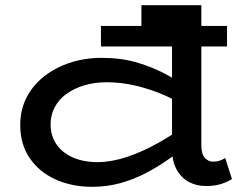

<svg xmlns="http://www.w3.org/2000/svg" viewBox="-20 -706 951 740"><path d="M335 14Q257 14 194 -14.5Q131 -43 94.5 -96.5Q58 -150 58 -224Q58 -283 82.5 -330.5Q107 -378 150.5 -412Q194 -446 250.5 -464.5Q307 -483 372 -483Q447 -483 508 -465Q569 -447 618 -420.5Q667 -394 704 -367V-289Q666 -316 615 -338.5Q564 -361 506.5 -375Q449 -389 392 -389Q344 -389 304.5 -377Q265 -365 236 -344Q207 -323 191 -293Q175 -263 175 -227Q175 -183 197.5 -150Q220 -117 261 -99Q302 -81 358 -81Q413 -82 472 -102Q531 -122 590.5 -155.5Q650 -189 706 -230V-148Q668 -119 626.5 -90Q585 -61 539.5 -37.5Q494 -14 443 0Q392 14 335 14ZM774 11Q737 11 707.5 -5Q678 -21 660.5 -53Q643 -85 643 -132V-686H756V-146Q756 -112 769.5 -97.5Q783 -83 801 -83Q816 -83 827.5 -87Q839 -91 848 -97L874 -16Q857 -5 832.5 3Q808 11 774 11ZM369 -527V-606H855V-527ZM525 -597V-686H711V-597Z"/></svg>

Font: BioRhyme SemiExpanded Medium
Style: Regular
Weight: 500
Width: 6
Designer: Aoife Mooney
Foundry: Aoife Mooney Type
Version: Version 1.600;gftools[0.9.33]